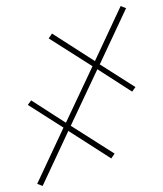

<svg xmlns="http://www.w3.org/2000/svg" viewBox="-20 -480 540 635"><path d="M121 135 103 128 190 -58 72 -133 83 -148 198 -74 286 -261 141 -353 152 -369 294 -278 379 -460 397 -453 310 -267 428 -192 417 -177 302 -251 214 -64 359 28 348 44 206 -47Z"/></svg>

Font: Iosevka Slab Thin
Style: Regular
Weight: 100
Monospace: yes
Designer: Belleve Invis
Foundry: Belleve Invis
Version: Version 11.1.0; ttfautohint (v1.8.3)